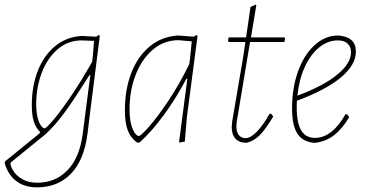

<svg xmlns="http://www.w3.org/2000/svg" viewBox="-78 -610 1585 827"><path d="M352 -456 311 -133 299 -35Q284 81 227 139Q170 197 82 197Q27 197 -8.5 169.5Q-44 142 -58 92L-56 85L94 -37V-42Q76 -60 67.5 -87Q59 -114 59 -158Q59 -238 84.5 -304Q110 -370 158.5 -410.5Q207 -451 273 -455H277L336 -452L347 -459ZM78 -162Q78 -125 84.5 -101.5Q91 -78 99.5 -67.5Q108 -57 114 -57Q121 -57 152 -93.5Q183 -130 227.5 -195.5Q272 -261 319 -344L322 -370L327 -434L274 -436Q215 -436 170.5 -398Q126 -360 102 -297Q78 -234 78 -162ZM311 -286H307Q244 -186 202.5 -128.5Q161 -71 117 -31L-27 86Q-30 88 -31.5 90.5Q-33 93 -33 96Q-31 111 -18 130Q-5 149 20.5 163Q46 177 82 177Q160 177 212 124Q264 71 278 -31Z M773 -456 727 -106 718 0 693 4 729 -271H725Q680 -186 628 -115Q576 -44 523 4H512Q485 -16 472.5 -48Q460 -80 460 -137Q460 -222 486.5 -293Q513 -364 564.5 -408Q616 -452 687 -457H691L756 -452L768 -459ZM737 -333 741 -362 748 -432 689 -437Q626 -436 578.5 -394.5Q531 -353 505.5 -285.5Q480 -218 480 -141Q480 -100 487 -74Q494 -48 503.5 -36Q513 -24 520 -24Q528 -24 563.5 -64Q599 -104 646 -174Q693 -244 737 -333Z M942 -87 940 -67Q940 -42 950.5 -28.5Q961 -15 980 -15Q1001 -15 1028.5 -43Q1056 -71 1083 -120H1090L1099 -108Q1063 -49 1038.5 -25.5Q1014 -2 984 5Q953 5 936.5 -12.5Q920 -30 920 -64L922 -86L969 -362L979 -429H908L904 -433L907 -449H982L1001 -580L1023 -590L1026 -587L1003 -449H1147L1150 -445L1147 -429H999Z M1417 -118 1426 -105Q1396 -55 1361.5 -28Q1327 -1 1281 5H1272Q1223 -1 1201.5 -36.5Q1180 -72 1180 -143Q1180 -231 1205.5 -302Q1231 -373 1276 -414.5Q1321 -456 1375 -457H1380Q1455 -451 1455 -388Q1455 -331 1391 -277Q1327 -223 1201 -176Q1200 -167 1200 -148Q1200 -80 1219.5 -48Q1239 -16 1279 -16Q1316 -16 1349.5 -42.5Q1383 -69 1410 -118ZM1203 -198Q1314 -239 1374 -288Q1434 -337 1434 -385Q1434 -408 1419.5 -422Q1405 -436 1377 -436Q1334 -436 1296.5 -405.5Q1259 -375 1234.5 -321Q1210 -267 1203 -198Z"/></svg>

Font: Luna Sans Thin
Style: Italic
Weight: 250
Italic angle: -7°
Designer: Juan Pablo del Peral
Foundry: Huerta Tipografica
Version: Version 2.001; ttfautohint (v1.5)